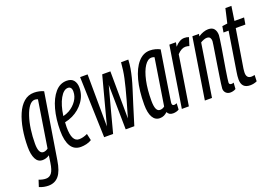

<svg xmlns="http://www.w3.org/2000/svg" viewBox="-129 -1017 2307 1591"><g transform="rotate(-20 1024.5 -221.0)"><path d="M-15 203 4 145Q37 158 66 158Q97 158 116 133Q135 108 144 46L153 -16Q138 -5 122 -0.5Q106 4 92 4Q51 4 31.5 -35Q12 -74 12 -140Q12 -220 24.5 -293Q37 -366 61.5 -423Q86 -480 124 -513Q162 -546 214 -546Q237 -546 259.5 -541Q282 -536 298 -528L205 47Q191 138 157 179Q123 220 65 220Q47 220 26 216Q5 212 -15 203ZM227 -483Q212 -489 201 -489Q173 -489 150.5 -459.5Q128 -430 111.5 -380.5Q95 -331 86.5 -270Q78 -209 78 -145Q78 -56 121 -56Q131 -56 142.5 -60.5Q154 -65 162 -72Z M523 -15Q503 -2 477 4Q451 10 428 10Q369 10 340 -37.5Q311 -85 311 -174Q311 -279 334 -363Q357 -447 399.5 -496.5Q442 -546 502 -546Q544 -546 563.5 -521Q583 -496 583 -457Q583 -390 543.5 -335Q504 -280 442 -250Q409 -234 373 -227Q371 -206 371 -184Q371 -55 435 -55Q452 -55 470.5 -59.5Q489 -64 510 -74ZM492 -487Q454 -487 422 -430.5Q390 -374 377 -280Q405 -286 432 -301Q473 -325 499 -362.5Q525 -400 525 -443Q525 -466 516 -476.5Q507 -487 492 -487Z M901 0H825L819 -394Q792 -296 766 -197Q740 -98 714 0H635L618 -536H684L687 -76Q715 -181 742.5 -286Q770 -391 798 -495H870L873 -79Q897 -160 913.5 -219Q930 -278 941 -321.5Q952 -365 959.5 -399.5Q967 -434 971.5 -466.5Q976 -499 979 -536H1043Q1041 -496 1035 -460.5Q1029 -425 1019 -385Q1009 -345 992.5 -293Q976 -241 953.5 -170Q931 -99 901 0Z M1240 10Q1205 10 1191 -19Q1178 -6 1161.5 2Q1145 10 1124 10Q1083 10 1061 -28.5Q1039 -67 1039 -140Q1039 -263 1063.5 -354.5Q1088 -446 1132 -496Q1176 -546 1235 -546Q1260 -546 1282.5 -540Q1305 -534 1324 -524Q1304 -399 1291 -317Q1278 -235 1270.5 -186.5Q1263 -138 1259.5 -115Q1256 -92 1255 -84Q1254 -76 1254 -74Q1254 -53 1272 -53Q1282 -53 1296 -59L1293 -4Q1270 10 1240 10ZM1189 -69 1254 -480Q1243 -486 1228 -486Q1195 -486 1167 -443.5Q1139 -401 1122.5 -325Q1106 -249 1106 -149Q1106 -54 1148 -54Q1171 -54 1189 -69Z M1463 -536 1456 -499Q1497 -546 1539 -546Q1550 -546 1559.5 -544.5Q1569 -543 1579 -539L1557 -468Q1541 -474 1523 -474Q1506 -474 1488.5 -465Q1471 -456 1451 -435L1382 0H1320L1405 -536Z M1608 -536H1666L1662 -515Q1683 -530 1706.5 -538Q1730 -546 1750 -546Q1786 -546 1802 -525Q1818 -504 1818 -470Q1818 -464 1814 -434Q1810 -404 1803 -361Q1796 -318 1788 -271Q1780 -224 1773 -181Q1766 -138 1762 -108.5Q1758 -79 1758 -73Q1758 -54 1778 -54Q1781 -54 1786 -54.5Q1791 -55 1798 -58L1794 -3Q1782 4 1770 7Q1758 10 1746 10Q1722 10 1707 -5Q1692 -20 1692 -43Q1692 -53 1696.5 -84.5Q1701 -116 1707.5 -159Q1714 -202 1721.5 -249Q1729 -296 1735.5 -337.5Q1742 -379 1746.5 -407.5Q1751 -436 1751 -442Q1751 -459 1743.5 -471Q1736 -483 1714 -483Q1703 -483 1687 -477Q1671 -471 1659 -463L1586 0H1523Z M1983 -58 1981 -3Q1953 10 1921 10Q1845 10 1845 -69Q1845 -98 1851 -132L1906 -477H1861L1870 -530L1916 -536L1945 -662H1998L1979 -536H2064L2054 -477H1969L1914 -139Q1913 -128 1912 -119.5Q1911 -111 1911 -103Q1911 -54 1954 -54Q1966 -54 1983 -58Z"/></g></svg>

Font: Georama ExtraCondensed
Style: Italic
Weight: 400
Width: 2
Italic angle: -9°
Designer: Jean-Baptiste Levee
Foundry: Production Type
Version: Version 1.000